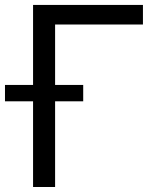

<svg xmlns="http://www.w3.org/2000/svg" viewBox="-44 -747 639 767"><path d="M527 -727.3H88.1V-407.7H-24.1V-342.3H88.1V0H176.1V-342.3H288.4V-407.7H176.1V-649.1H527Z"/></svg>

Font: Karasuma Gothic
Style: Regular
Weight: 400
Designer: Rasmus Andersson, Ryoko Nishizuka
Foundry: Genbu
Version: Version 1.00